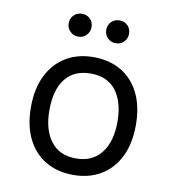

<svg xmlns="http://www.w3.org/2000/svg" viewBox="-81 -776 777 859"><g transform="rotate(10 308.0 -346.5)"><path d="M308 12Q236.2 12 182.8 -19.6Q129.2 -51.1 99.5 -110.9Q69.8 -170.6 69.8 -255Q69.8 -338.4 99.5 -398.4Q129.2 -458.5 182.8 -490.8Q236.2 -523 308 -523Q379.9 -523 433.6 -491.4Q487.2 -459.8 516.8 -399.9Q546.2 -340 546.2 -255.8Q546.2 -172.2 516.8 -112.2Q487.2 -52.2 433.6 -20.1Q379.9 12 308 12ZM308 -62.8Q381.9 -62.8 422.2 -114.4Q462.5 -166 462.5 -255.8Q462.5 -345.2 423.4 -396.9Q384.4 -448.5 308 -448.5Q232.5 -448.5 193 -398.2Q153.5 -348 153.5 -255Q153.5 -166 193 -114.4Q232.5 -62.8 308 -62.8ZM222.8 -601.2Q201 -601.2 186 -616.4Q171 -631.5 171 -653.2Q171 -675.6 186 -690.3Q201 -705 222.8 -705Q245.2 -705 260 -690.3Q274.8 -675.6 274.8 -653.2Q274.8 -631.5 260 -616.4Q245.2 -601.2 222.8 -601.2ZM393.2 -601.2Q371.5 -601.2 356.5 -616.4Q341.5 -631.5 341.5 -653.2Q341.5 -675.6 356.5 -690.3Q371.5 -705 393.2 -705Q415.8 -705 430.5 -690.3Q445.2 -675.6 445.2 -653.2Q445.2 -631.5 430.5 -616.4Q415.8 -601.2 393.2 -601.2Z"/></g></svg>

Font: Overpass Mono Light
Style: Regular
Weight: 300
Monospace: yes
Designer: Delve Withrington, Dave Bailey
Foundry: Delve Fonts LLC
Version: Version 4.000